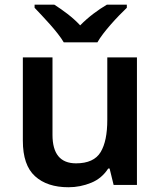

<svg xmlns="http://www.w3.org/2000/svg" viewBox="-20 -786 682 816"><path d="M394 -606C418.5 -650.4 482.4 -718.3 519 -752.9V-766.1H434.1C397.5 -744.6 355.5 -713.9 320.8 -678.2C287.6 -713.9 246.6 -743.2 210.9 -766.1H127V-752.9C162.1 -715.8 225.1 -650.9 251 -606ZM436 -542V-276.9C436 -216.8 426.8 -171.4 407.7 -139.6C388.7 -107.9 353.5 -91.8 303.2 -91.8C236.3 -91.8 203.1 -132.3 203.1 -212.9V-542H77.1V-188C77.1 -118.7 94.2 -68.4 128.9 -37.1C163.1 -5.9 210.4 9.8 271 9.8C304.7 9.8 336.9 3.4 367.7 -9.3C397.9 -21.5 421.9 -42 439.9 -69.8H445.8L462.9 0H562V-542Z"/></svg>

Font: Noto Reveo Sans
Style: Regular
Weight: 600
Designer: Monotype Design Team
Foundry: Monotype Imaging Inc.
Version: Version 2.007